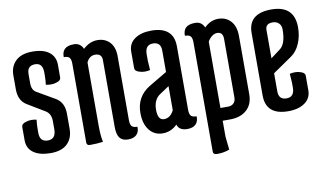

<svg xmlns="http://www.w3.org/2000/svg" viewBox="-69 -646 1613 949"><g transform="rotate(-10 737.5 -171.5)"><path d="M98 -99Q98 -54 138.5 -54Q179 -54 179 -103V-144Q179 -181 153 -197L65 -250Q26 -274 26 -331V-401Q26 -445 54.5 -472.5Q83 -500 138.5 -500Q194 -500 223 -477Q252 -454 252 -414V-351Q252 -334 228 -328Q216 -324 202.5 -324Q189 -324 176 -327Q179 -349 179 -374V-389Q179 -436 141 -436Q101 -436 101 -394V-348Q101 -313 123 -301L211 -250Q254 -226 254 -168V-93Q254 -45 225.5 -17.5Q197 10 142 10Q87 10 56 -12Q25 -34 25 -75V-141Q25 -158 49 -164Q61 -168 74.5 -168Q88 -168 101 -165Q98 -143 98 -118Z M398 -82Q398 -33 405 0Q375 4 340 4Q323 4 323 -11V-407Q323 -428 315.5 -437Q308 -446 287 -446Q286 -472 300.5 -486Q315 -500 347 -500Q379 -500 393 -469Q426 -500 464.5 -500Q503 -500 526.5 -475Q550 -450 550 -404V-83Q550 -62 557.5 -53Q565 -44 586 -44Q587 -18 572.5 -4Q558 10 530 10Q502 10 488.5 -7Q475 -24 475 -63V-398Q475 -431 441 -431Q413 -431 398 -400Z M724 -183Q691 -161 691 -109.5Q691 -58 722.5 -58Q754 -58 772 -94V-215ZM735 -500Q847 -500 847 -401V-83Q847 -62 854.5 -53Q862 -44 883 -44Q884 -18 869.5 -4Q855 10 828 10Q786 10 777 -21Q746 10 704 10Q662 10 637 -22Q612 -54 612 -108Q612 -190 681 -232L772 -286V-394Q772 -436 732.5 -436Q693 -436 693 -389V-356L696 -309Q683 -306 669.5 -306Q656 -306 644 -310Q620 -316 620 -333V-415Q620 -455 651.5 -477.5Q683 -500 735 -500Z M1006 -64H1045Q1062 -64 1072.5 -74.5Q1083 -85 1083 -102V-397Q1083 -432 1054 -432Q1039 -432 1025.5 -420.5Q1012 -409 1006 -396ZM1006 0V80L1013 146Q986 157 951 157Q931 157 931 142V-407Q931 -428 923.5 -437Q916 -446 895 -446Q894 -472 908.5 -486Q923 -500 955.5 -500Q988 -500 1001 -469Q1032 -500 1071 -500Q1110 -500 1134 -473.5Q1158 -447 1158 -398V-106Q1158 -56 1127 -28Q1096 0 1043 0Z M1376 -393Q1376 -413 1364 -424.5Q1352 -436 1334 -436Q1297 -436 1297 -405V-262L1345 -298Q1376 -321 1376 -393ZM1222 -89V-402Q1222 -500 1337.5 -500Q1453 -500 1453 -390Q1453 -346 1437 -309Q1421 -272 1393 -253L1297 -187V-96Q1297 -54 1336.5 -54Q1376 -54 1376 -101V-124L1373 -171Q1386 -174 1399.5 -174Q1413 -174 1425 -170Q1449 -164 1449 -147V-75Q1449 -35 1417.5 -12.5Q1386 10 1334 10Q1222 10 1222 -89Z"/></g></svg>

Font: Medula One
Style: Regular
Weight: 400
Designer: Luciano Vergara
Foundry: Luciano Vergara
Version: Version 1.002